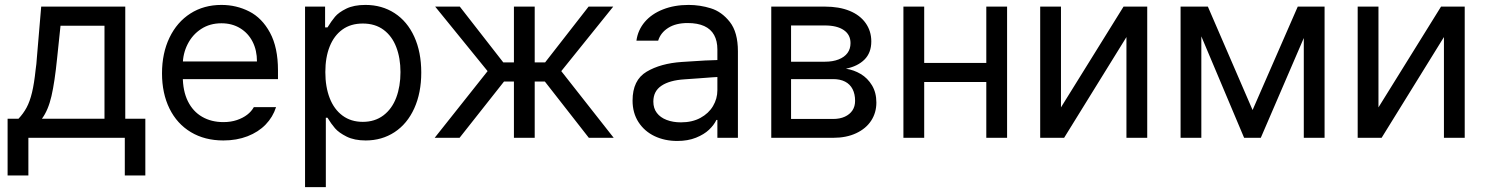

<svg xmlns="http://www.w3.org/2000/svg" viewBox="-20 -557 6007 776"><path d="M10.7 -77.1H54.7Q74.2 -97.7 87.4 -122.1Q100.6 -146.5 109.4 -183.1Q118.2 -219.7 124 -275.4Q126 -287.1 127 -298.8Q127.9 -310.5 128.9 -322.3L146.5 -530.3H486.3V-77.1H567.4V152.3H484.4V0H94.7V152.3H10.7ZM402.3 -77.1V-453.1H224.6L210.9 -322.3Q201.2 -225.6 188 -168.5Q174.8 -111.3 149.4 -77.1Z M634.8 -260.7Q634.8 -341.8 665 -404.8Q695.3 -467.8 749.5 -502.4Q803.7 -537.1 875 -537.1Q935.5 -537.1 987.3 -510.7Q1039.1 -484.4 1071.3 -424.8Q1103.5 -365.2 1103.5 -272.5V-237.3H693.4V-308.6H1018.6Q1018.6 -353.5 1001 -388.2Q983.4 -422.9 950.7 -442.9Q918 -462.9 875 -462.9Q828.1 -462.9 793 -439.9Q757.8 -417 738.3 -378.4Q718.8 -339.8 718.8 -295.9V-248Q718.8 -189.5 739.3 -147.9Q759.8 -106.4 796.9 -85Q834 -63.5 882.8 -63.5Q913.1 -63.5 937.5 -71.8Q961.9 -80.1 979 -93.3Q996.1 -106.4 1005.9 -124H1095.7Q1083 -84 1053.7 -53.7Q1024.4 -23.4 980.5 -6.3Q936.5 10.7 882.8 10.7Q807.6 10.7 751.5 -22.9Q695.3 -56.6 665 -118.2Q634.8 -179.7 634.8 -260.7Z M1212.9 -530.3H1293.9V-446.3H1303.7Q1319.3 -471.7 1334 -489.3Q1348.6 -506.8 1379.4 -522Q1410.2 -537.1 1457 -537.1Q1523.4 -537.1 1574.7 -503.9Q1626 -470.7 1654.3 -408.7Q1682.6 -346.7 1682.6 -263.7Q1682.6 -181.6 1654.3 -119.1Q1626 -56.6 1574.7 -22.9Q1523.4 10.7 1458 10.7Q1412.1 10.7 1380.9 -4.9Q1349.6 -20.5 1334 -38.6Q1318.4 -56.6 1303.7 -81.1H1296.9V199.2H1212.9ZM1446.3 -64.5Q1495.1 -64.5 1529.8 -90.8Q1564.5 -117.2 1581.5 -162.6Q1598.6 -208 1598.6 -265.6Q1598.6 -322.3 1581.5 -366.7Q1564.5 -411.1 1530.3 -436.5Q1496.1 -461.9 1446.3 -461.9Q1397.5 -461.9 1363.8 -437.5Q1330.1 -413.1 1312.5 -369.1Q1294.9 -325.2 1294.9 -265.6Q1294.9 -206.1 1312.5 -160.6Q1330.1 -115.2 1364.3 -89.8Q1398.4 -64.5 1446.3 -64.5Z M1950.7 -269.5 1738.8 -530.3H1838.4L2014.2 -304.7H2057.1V-530.3H2141.1V-304.7H2183.1L2358.9 -530.3H2458.5L2248.5 -269.5L2460.4 0H2359.9L2182.1 -227.5H2141.1V0H2057.1V-227.5H2017.1L1837.4 0H1736.8Z M2801.3 -240.2 2745.6 -236.3Q2686 -232.4 2653.3 -210.4Q2620.6 -188.5 2620.6 -146.5Q2620.6 -119.1 2634.8 -100.6Q2648.9 -82 2674.3 -72.3Q2699.7 -62.5 2731.9 -62.5Q2777.8 -62.5 2811 -80.6Q2844.2 -98.6 2861.8 -128.4Q2879.4 -158.2 2879.4 -192.4V-357.4Q2879.4 -391.6 2866.2 -415.5Q2853 -439.5 2826.2 -451.7Q2799.3 -463.9 2759.3 -463.9Q2711.4 -463.9 2680.7 -444.3Q2649.9 -424.8 2640.1 -392.6H2552.2Q2558.1 -435.5 2585.9 -468.3Q2613.8 -501 2659.7 -519Q2705.6 -537.1 2763.2 -537.1Q2809.1 -537.1 2853 -523.4Q2897 -509.8 2929.7 -468.3Q2962.4 -426.8 2962.4 -349.6V0H2879.4V-72.3H2875.5Q2865.7 -51.8 2845.7 -32.7Q2825.7 -13.7 2793 -0.5Q2760.3 12.7 2717.3 12.7Q2666.5 12.7 2625.5 -6.8Q2584.5 -26.4 2560.5 -63.5Q2536.6 -100.6 2536.6 -150.4Q2536.6 -233.4 2593.3 -267.1Q2649.9 -300.8 2735.8 -306.6Q2745.6 -307.6 2829.6 -312.5L2885.3 -314.5L2886.2 -246.1Q2877.4 -246.1 2801.3 -240.2Z M3097.2 -530.3H3314Q3371.6 -530.3 3413.6 -513.2Q3455.6 -496.1 3478.5 -463.9Q3501.5 -431.6 3501.5 -389.6Q3501.5 -343.8 3474.1 -316.4Q3446.8 -289.1 3398.9 -279.3Q3431.2 -274.4 3459 -257.8Q3486.8 -241.2 3504.4 -211.9Q3522 -182.6 3522 -142.6Q3522 -101.6 3501 -69.3Q3480 -37.1 3440.4 -18.6Q3400.9 0 3347.2 0H3097.2ZM3436 -149.4Q3436 -176.8 3425.8 -196.8Q3415.5 -216.8 3395.5 -227.1Q3375.5 -237.3 3347.2 -237.3H3177.2V-76.2H3347.2Q3374.5 -76.2 3394.5 -85.4Q3414.6 -94.7 3425.3 -110.8Q3436 -127 3436 -149.4ZM3417.5 -382.8Q3417.5 -417 3390.1 -435.5Q3362.8 -454.1 3314 -454.1H3177.2V-307.6H3314Q3346.2 -307.6 3369.6 -316.9Q3393.1 -326.2 3405.3 -342.8Q3417.5 -359.4 3417.5 -382.8Z M3986.8 -225.6H3694.8V-302.7H3986.8ZM3715.3 0H3631.3V-530.3H3715.3ZM4050.3 0H3966.3V-530.3H4050.3Z M4521 -530.3H4616.7V0H4532.7V-407.2L4280.8 0H4184.1V-530.3H4268.1V-123Z M5225.1 -530.3H5304.2L5075.7 0H5008.3L4784.7 -530.3H4861.8L5042.5 -112.3ZM4835.4 0H4751.5V-530.3H4835.4ZM5249.5 -530.3H5333.5V0H5249.5Z M5804.2 -530.3H5899.9V0H5815.9V-407.2L5564 0H5467.3V-530.3H5551.3V-123Z"/></svg>

Font: WEMIX Pretendard Variable
Style: Regular
Weight: 400
Designer: Base glyphs from Inter by Rasmus Andersson; Hangeul glyphs from Noto Sans CJK(Source Han Sans) by Jang Soo-young and Kan
Foundry: Kil Hyung-jin
Version: Version 1.000;Glyphs 3.2 (3208)